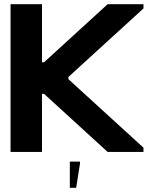

<svg xmlns="http://www.w3.org/2000/svg" viewBox="-20 -720 730 910"><path d="M311 170V46H359V56L341 170ZM30 0V-700H179V-425H189L490 -700H660V-680L304 -355V-345L660 -20V0H490L189 -275H179V0Z"/></svg>

Font: Vina Sans
Style: Regular
Weight: 400
Designer: Andree Nguyen
Foundry: Nguyen Type Foundry
Version: Version 1.002; ttfautohint (v1.8.4.7-5d5b);gftools[0.9.28]